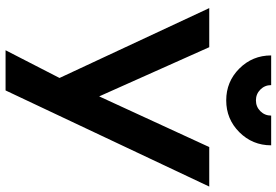

<svg xmlns="http://www.w3.org/2000/svg" viewBox="-176 -842 1018 707"><g transform="rotate(90 333.5 -489.0)"><path d="M406.2 -978H515.6Q515.6 -909.2 467.3 -860.8Q418.9 -812.5 350.1 -812.5Q281.2 -812.5 232.9 -860.8Q184.6 -909.2 184.6 -978H293.9Q293.9 -954.6 310.3 -938.2Q326.7 -921.9 350.1 -921.9Q373.5 -921.9 389.9 -938.2Q406.2 -954.6 406.2 -978ZM522 -750H667.5L313.5 0H165.5L267.6 -198.7L10.3 -750H154.3L335.4 -344.7Z"/></g></svg>

Font: Manrope3 ExtraBold
Style: Bold
Weight: 800
Width: 4
Designer: Mikhail Sharanda
Foundry: Mikhail Sharanda
Version: Version 3.000;PS 003.000;hotconv 1.0.88;makeotf.lib2.5.64775